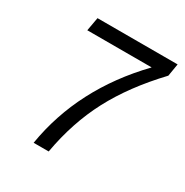

<svg xmlns="http://www.w3.org/2000/svg" viewBox="-162 -830 924 961"><g transform="rotate(30 300.0 -350.0)"><path d="M163 0Q220 -346 486 -622H114L128 -700H591L579 -628Q438 -479 360 -330.5Q282 -182 250 0Z"/></g></svg>

Font: CommitMono
Style: Italic
Weight: 400
Monospace: yes
Designer: Eigil Nikolajsen
Foundry: Eigil Nikolajsen
Version: Version 1.143